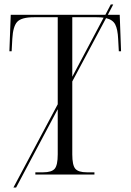

<svg xmlns="http://www.w3.org/2000/svg" viewBox="-20 -780 585 858"><path d="M40 58 238 -314V-703H132Q76 -703 57 -682.5Q38 -662 35 -606L32 -551H22L28 -714H451L475 -760H486L462 -714H515L521 -551H511L508 -606Q506 -649 495 -670.5Q484 -692 454 -699L303 -416V-90Q303 -42 316.5 -26Q330 -10 368 -10H402V0H138V-10H173Q211 -10 224.5 -26Q238 -42 238 -90V-292L52 58ZM303 -703V-437L443 -701Q430 -703 412 -703Z"/></svg>

Font: Noto Serif Display SemiCondensed Light
Style: Regular
Weight: 300
Width: 4
Designer: Monotype Design Team
Foundry: Monotype Imaging Inc.
Version: Version 2.009